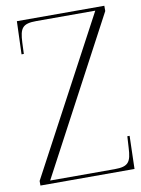

<svg xmlns="http://www.w3.org/2000/svg" viewBox="-82 -770 606 826"><g transform="rotate(-10 221.0 -357.0)"><path d="M27 0H438L442 -144H432L429 -94C426 -32 414 -14 354 -14H72L432 -691V-714H50L45 -570H55L57 -619C60 -682 71 -700 133 -700H390L27 -20Z"/></g></svg>

Font: Noto Serif Display SemiCondensed ExtraLight
Style: Regular
Weight: 200
Width: 4
Designer: Monotype Design Team
Foundry: Monotype Imaging Inc.
Version: Version 2.009